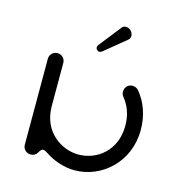

<svg xmlns="http://www.w3.org/2000/svg" viewBox="-113 -861 933 983"><g transform="rotate(15 353.5 -369.0)"><path d="M172 -496C172 -519 154 -537 131 -537C108 -537 90 -519 90 -496V-41C90 -18 108 0 131 0C146 0 158 -6 165 -18C172 -29 177 -40 188 -40C207 -40 224 -14 283 5C311 15 340 20 369 20C510 20 644 -94 644 -267C644 -343 620 -410 577 -461C569 -470 558 -475 545 -475C522 -475 505 -457 505 -434C505 -423 508 -415 514 -408C543 -373 562 -327 562 -267C562 -136 466 -63 367 -63C282 -63 172 -127 172 -268ZM323 -633C317 -626 315 -618 318 -611C325 -599 336 -594 351 -606L462 -697C474 -706 476 -722 469 -735C460 -755 438 -762 422 -755C419 -754 415 -751 412 -746Z"/></g></svg>

Font: Fabada
Style: Regular
Weight: 400
Designer: deFharo
Foundry: deFharo.com
Version: Version 4.000 2011 initial release